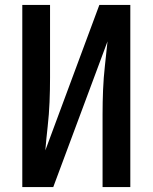

<svg xmlns="http://www.w3.org/2000/svg" viewBox="-20 -755 616 775"><path d="M70 0H195L414 -588Q409 -539 403.5 -490Q398 -441 396 -392Q394 -343 394 -294V0H506V-735H381L163 -148Q167 -196 172.5 -245Q178 -294 180 -343Q182 -392 182 -441V-735H70Z"/></svg>

Font: Iosevka Sparkle Semibold
Style: Regular
Weight: 600
Designer: Belleve Invis
Foundry: Belleve Invis
Version: Version 4.5.0; ttfautohint (v1.8.3)